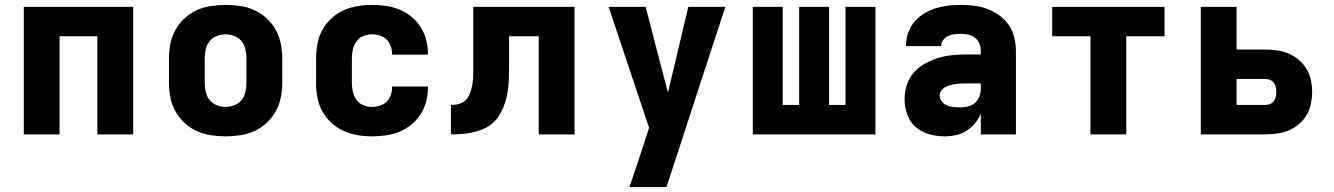

<svg xmlns="http://www.w3.org/2000/svg" viewBox="-20 -548 5440 783"><path d="M77 0V-520H523V0H377V-400H223V0Z M900 8Q870 8 840 3.5Q810 -1 782.5 -13.5Q755 -26 732.5 -47Q710 -68 695.5 -94Q681 -120 675 -150Q669 -180 669 -210V-310Q669 -340 675 -370Q681 -400 695.5 -426Q710 -452 732.5 -473Q755 -494 782.5 -506.5Q810 -519 840 -523.5Q870 -528 900 -528Q930 -528 960 -523.5Q990 -519 1017.5 -506.5Q1045 -494 1067.5 -473Q1090 -452 1104.5 -426Q1119 -400 1125 -370Q1131 -340 1131 -310V-210Q1131 -180 1125 -150Q1119 -120 1104.5 -94Q1090 -68 1067.5 -47Q1045 -26 1017.5 -13.5Q990 -1 960 3.5Q930 8 900 8ZM900 -112Q918 -112 936 -119Q954 -126 965.5 -140.5Q977 -155 981 -173.5Q985 -192 985 -210V-310Q985 -328 981 -346.5Q977 -365 965.5 -379.5Q954 -394 936 -401Q918 -408 900 -408Q882 -408 864 -401Q846 -394 834.5 -379.5Q823 -365 819 -346.5Q815 -328 815 -310V-210Q815 -192 819 -173.5Q823 -155 834.5 -140.5Q846 -126 864 -119Q882 -112 900 -112Z M1497 8Q1467 8 1437.5 3Q1408 -2 1380.5 -14.5Q1353 -27 1331 -47.5Q1309 -68 1294.5 -94.5Q1280 -121 1274.5 -150.5Q1269 -180 1269 -210V-310Q1269 -340 1274.5 -369.5Q1280 -399 1294.5 -425.5Q1309 -452 1331 -472.5Q1353 -493 1380.5 -505.5Q1408 -518 1437.5 -523Q1467 -528 1497 -528Q1525 -528 1553.5 -524Q1582 -520 1608 -509.5Q1634 -499 1656.5 -481Q1679 -463 1694.5 -439Q1710 -415 1717.5 -387.5Q1725 -360 1725 -332V-325H1579V-328Q1579 -344 1573.5 -360Q1568 -376 1556.5 -387Q1545 -398 1529 -403Q1513 -408 1497 -408Q1479 -408 1461.5 -401Q1444 -394 1433.5 -379Q1423 -364 1419 -346Q1415 -328 1415 -310V-210Q1415 -192 1419 -174Q1423 -156 1433.5 -141Q1444 -126 1461.5 -119Q1479 -112 1497 -112Q1513 -112 1529 -117Q1545 -122 1556.5 -133Q1568 -144 1573.5 -160Q1579 -176 1579 -192V-195H1725V-188Q1725 -160 1717.5 -132.5Q1710 -105 1694.5 -81Q1679 -57 1656.5 -39Q1634 -21 1608 -10.5Q1582 0 1553.5 4Q1525 8 1497 8Z M1819 0V-120Q1832 -120 1845 -122.5Q1858 -125 1869.5 -132Q1881 -139 1888 -150.5Q1895 -162 1899 -174.5Q1903 -187 1905.5 -200Q1908 -213 1909 -226Q1910 -239 1910 -252Q1910 -265 1910 -278V-520H2323V0H2177V-400H2056V-281Q2056 -259 2055.5 -237.5Q2055 -216 2053 -194.5Q2051 -173 2046 -152Q2041 -131 2033 -111Q2025 -91 2013 -73Q2001 -55 1984 -41.5Q1967 -28 1946.5 -20Q1926 -12 1905 -7.5Q1884 -3 1862.5 -1.5Q1841 0 1819 0Z M2547 215Q2563 168 2578.5 121.5Q2594 75 2609 29L2627 -27L2462 -520H2613L2704 -170L2787 -520H2938L2698 215Z M3050 0V-520H3172V-120H3239V-520H3361V-120H3428V-520H3550V0Z M3833 8Q3801 8 3770 -0.5Q3739 -9 3715 -29.5Q3691 -50 3680 -81Q3669 -112 3669 -143Q3669 -173 3678 -201.5Q3687 -230 3706.5 -252Q3726 -274 3752 -288.5Q3778 -303 3806 -311.5Q3834 -320 3863.5 -323Q3893 -326 3922 -326H3980V-339Q3980 -355 3974.5 -369.5Q3969 -384 3957 -393.5Q3945 -403 3929.5 -406.5Q3914 -410 3899 -410Q3886 -410 3872.5 -408.5Q3859 -407 3847 -401.5Q3835 -396 3826.5 -385Q3818 -374 3818 -361V-360H3675V-364Q3675 -390 3684 -415Q3693 -440 3709.5 -459.5Q3726 -479 3749 -493Q3772 -507 3796.5 -514.5Q3821 -522 3847 -525Q3873 -528 3899 -528Q3927 -528 3954.5 -524.5Q3982 -521 4008 -511Q4034 -501 4056.5 -484.5Q4079 -468 4094.5 -445Q4110 -422 4116.5 -394.5Q4123 -367 4123 -339V0H3980V-84Q3971 -63 3956 -45Q3941 -27 3921.5 -14.5Q3902 -2 3879 3Q3856 8 3833 8ZM3895 -110Q3912 -110 3928 -114Q3944 -118 3956.5 -129Q3969 -140 3974.5 -156Q3980 -172 3980 -189V-208H3922Q3911 -208 3900 -207.5Q3889 -207 3878 -205.5Q3867 -204 3856 -201Q3845 -198 3835.5 -193Q3826 -188 3819 -178.5Q3812 -169 3812 -158Q3812 -145 3821 -134Q3830 -123 3842.5 -118Q3855 -113 3868.5 -111.5Q3882 -110 3895 -110Z M4427 0V-400H4271V-520H4729V-400H4573V0Z M4877 0V-520H5023V-346H5141Q5165 -346 5189.5 -342.5Q5214 -339 5236.5 -329Q5259 -319 5277.5 -303Q5296 -287 5308.5 -266.5Q5321 -246 5326 -221.5Q5331 -197 5331 -173Q5331 -149 5326 -124.5Q5321 -100 5308.5 -79Q5296 -58 5277.5 -42Q5259 -26 5236.5 -16.5Q5214 -7 5189.5 -3.5Q5165 0 5141 0ZM5141 -120Q5151 -120 5160 -124Q5169 -128 5175 -136Q5181 -144 5183 -153.5Q5185 -163 5185 -173Q5185 -183 5183 -192.5Q5181 -202 5175 -210Q5169 -218 5160 -222Q5151 -226 5141 -226H5023V-120Z"/></svg>

Font: Iosevka Heavy Extended
Style: Regular
Weight: 900
Width: 7
Monospace: yes
Designer: Belleve Invis
Foundry: Belleve Invis
Version: Version 32.5.0; ttfautohint (v1.8.4)